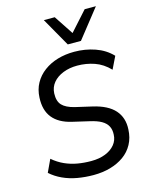

<svg xmlns="http://www.w3.org/2000/svg" viewBox="-139 -1043 891 1140"><g transform="rotate(-15 306.5 -473.5)"><path d="M292 9Q241 9 193 0.5Q145 -8 104 -27Q63 -46 32 -74L68 -151Q102 -122 139 -105.5Q176 -89 216 -82Q256 -75 300 -75Q350 -75 387.5 -90Q425 -105 446.5 -131.5Q468 -158 469 -192Q471 -222 459.5 -244Q448 -266 422 -281Q396 -296 351 -306L248 -330Q171 -348 133.5 -394.5Q96 -441 100 -518Q102 -567 123.5 -606Q145 -645 182 -672.5Q219 -700 266.5 -714Q314 -728 369 -728Q436 -728 496.5 -707Q557 -686 599 -642L562 -566Q521 -609 470.5 -626.5Q420 -644 365 -644Q317 -644 278 -628.5Q239 -613 216 -585.5Q193 -558 191 -520Q189 -472 212 -447.5Q235 -423 287 -410L391 -386Q482 -365 523.5 -318Q565 -271 561 -200Q559 -149 537.5 -109.5Q516 -70 479.5 -44Q443 -18 395.5 -4.5Q348 9 292 9ZM344 -780 244 -956H311L389 -838L495 -956H564L425 -780Z"/></g></svg>

Font: Nunitoga
Style: Medium Italic
Weight: 500
Italic angle: -9°
Designer: Vernon Adams
Foundry: Vernon Adams
Version: Version 1.0